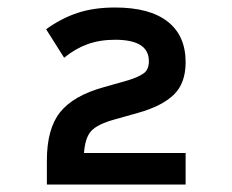

<svg xmlns="http://www.w3.org/2000/svg" viewBox="-20 -788 620 512"><path d="M105 -296V-360Q105 -445 140.5 -489Q176 -533 255 -555L322 -574Q348 -582 362.5 -592Q377 -602 377 -625Q377 -682 287 -682Q246 -682 213 -670Q180 -658 151 -634L103 -710Q143 -739 186.5 -753.5Q230 -768 287 -768Q379 -768 427 -730.5Q475 -693 475 -622Q475 -566 443.5 -535.5Q412 -505 348 -487L284 -469Q241 -457 224 -439.5Q207 -422 204 -380H475V-296Z"/></svg>

Font: Sometype Mono
Style: Bold
Weight: 700
Monospace: yes
Designer: Ryoichi Tsunekawa
Foundry: Dharma Type
Version: Version 1.000; ttfautohint (v1.8.3)